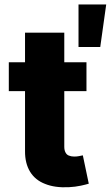

<svg xmlns="http://www.w3.org/2000/svg" viewBox="-20 -821 490 850"><path d="M19 -545.4H362.8V-417.5H19ZM90.8 -152.3V-676.3H264.6V-171.4Q264.6 -155.8 270 -146Q275.4 -135.7 284.7 -132.3Q294.9 -127.9 308.6 -127.9Q320.3 -127.9 330.1 -129.9Q336.4 -130.9 346.7 -133.3L373 -7.8Q360.4 -3.9 337.9 1Q313.5 6.3 284.2 7.8Q222.7 10.7 179.7 -6.8Q136.2 -23.4 113.3 -60.5Q90.3 -98.1 90.8 -152.3ZM423.8 -612.8H327.6V-801.3H450.2Z"/></svg>

Font: My Font
Style: Regular
Weight: 500
Designer: Rasmus Andersson
Foundry: rsms
Version: Version 0.001